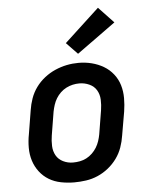

<svg xmlns="http://www.w3.org/2000/svg" viewBox="-55 -833 710 888"><g transform="rotate(-5 300.0 -389.5)"><path d="M254 8Q223 8 192.5 2Q162 -4 137 -19Q112 -34 94 -57.5Q76 -81 67 -109.5Q58 -138 58 -169.5Q58 -201 64 -232L82 -342Q86 -369 95.5 -396Q105 -423 122 -446.5Q139 -470 162.5 -488.5Q186 -507 212.5 -518.5Q239 -530 266 -535.5Q293 -541 321 -541Q353 -541 382.5 -533.5Q412 -526 437.5 -511Q463 -496 481.5 -472.5Q500 -449 508.5 -420.5Q517 -392 517 -360.5Q517 -329 512 -298L493 -188Q489 -161 479.5 -134Q470 -107 453 -83.5Q436 -60 413 -41.5Q390 -23 363.5 -11.5Q337 0 309 4Q281 8 254 8ZM256 -84Q272 -84 288 -87Q304 -90 318.5 -97.5Q333 -105 345.5 -117Q358 -129 366.5 -143Q375 -157 380 -172Q385 -187 388 -203L406 -313Q410 -338 409 -362.5Q408 -387 396.5 -406.5Q385 -426 363 -436Q341 -446 317 -446Q301 -446 285.5 -442.5Q270 -439 255.5 -431.5Q241 -424 229 -412.5Q217 -401 208.5 -387Q200 -373 195 -357.5Q190 -342 187 -327L169 -217Q165 -193 166 -168.5Q167 -144 178 -124.5Q189 -105 210.5 -94.5Q232 -84 256 -84Q256 -84 256 -84Q256 -84 256 -84ZM323 -583 271 -637 433 -787 503 -713Z"/></g></svg>

Font: Iosevka Curly Slab SmBdEx
Style: Italic
Weight: 600
Width: 7
Italic angle: -9°
Monospace: yes
Designer: Belleve Invis
Foundry: Belleve Invis
Version: Version 11.1.0; ttfautohint (v1.8.3)